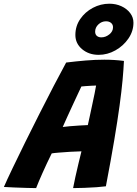

<svg xmlns="http://www.w3.org/2000/svg" viewBox="-72 -982 722 1010"><path d="M118 7.5Q101.5 7.5 69 6.5Q36.5 5.5 2.8 4.2Q-31 3 -51.5 1.5Q-35.5 -35.5 -6.2 -96.5Q23 -157.5 59.5 -231.5Q96 -305.5 135 -382.5Q174 -459.5 210.5 -529.8Q247 -600 276 -653Q328.5 -659.5 379.2 -663.8Q430 -668 477 -668Q530 -668 580 -661.5Q578 -617.5 572.8 -560.5Q567.5 -503.5 557 -426.2Q546.5 -349 529 -244.8Q511.5 -140.5 485 -2Q467.5 0.5 436.5 2.8Q405.5 5 371.8 6.2Q338 7.5 312.5 7.5Q317 -16.5 324.5 -51Q332 -85.5 340.8 -121.8Q349.5 -158 356.5 -186Q330 -185.5 297.2 -183.5Q264.5 -181.5 237.2 -179.2Q210 -177 200 -175Q174.5 -123.5 152 -73Q129.5 -22.5 118 7.5ZM258 -314Q270 -316 295 -318Q320 -320 346.8 -321.8Q373.5 -323.5 390 -324Q392.5 -334.5 398.8 -363.8Q405 -393 412.5 -427.8Q420 -462.5 426 -491.8Q432 -521 433.5 -532Q425 -532 409 -531Q393 -530 377.5 -529Q362 -528 356 -527Q349 -512.5 337 -486.5Q325 -460.5 310.5 -429.5Q296 -398.5 282.2 -368Q268.5 -337.5 258 -314ZM447 -693.5Q395.5 -693.5 360 -723.2Q324.5 -753 324.5 -798Q324.5 -844.5 350 -881.8Q375.5 -919 416.5 -940.8Q457.5 -962.5 503.5 -962.5Q538 -962.5 566.8 -949.2Q595.5 -936 612.8 -913.2Q630 -890.5 630 -862.5Q630 -818 603.5 -779.2Q577 -740.5 535 -717Q493 -693.5 447 -693.5ZM461 -785.5Q483.5 -785.5 503 -801Q522.5 -816.5 522.5 -838.5Q522.5 -853 512.2 -861.5Q502 -870 485.5 -870Q463 -870 445.8 -853.8Q428.5 -837.5 428.5 -815.5Q428.5 -801 437.5 -793.2Q446.5 -785.5 461 -785.5Z"/></svg>

Font: Grandstander
Style: Bold Italic
Weight: 700
Italic angle: -15°
Designer: Tyler Finck
Foundry: Etcetera Type Co
Version: Version 1.200; ttfautohint (v1.8.3)